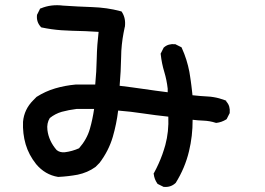

<svg xmlns="http://www.w3.org/2000/svg" viewBox="-20 -729 1040 753"><path d="M619.6 2.9 600.1 -6.8 598.1 -7.8 596.7 -9.8Q585.4 -25.9 583 -45.9L582.5 -48.8L584.5 -51.8Q593.8 -68.8 601.8 -86.7Q609.9 -104.5 616.5 -122.8Q623 -141.1 628.4 -160.2Q642.6 -212.9 640.1 -271.5Q589.4 -276.9 540.5 -284.2Q493.2 -291.5 443.4 -295.4Q437 -242.7 422.4 -192.4Q406.2 -137.2 370.1 -89.8L369.6 -89.4L369.1 -88.9L355.5 -75.2L355 -74.7L354.5 -74.2Q338.9 -63 321.3 -55.4Q303.7 -47.9 284.7 -43.9Q266.1 -40.5 247.3 -38.3Q228.5 -36.1 209.5 -35.2H208.5H207.5Q156.7 -43.5 121.6 -85.4Q92.8 -121.6 80.6 -163.1Q68.4 -205.1 70.3 -251.5Q74.7 -300.3 110.4 -335.9L122.1 -347.7L122.6 -348.6L123.5 -349.1Q158.2 -371.1 196.3 -382.3Q234.4 -393.6 277.3 -397.5H277.8H278.3H353.5Q358.4 -447.8 359.4 -500Q359.9 -526.4 361.8 -552.7Q363.8 -579.1 366.7 -604Q315.4 -607.4 261.2 -608.4Q240.7 -608.9 220.9 -610.4Q201.2 -611.8 182.1 -614.5Q163.1 -617.2 144.5 -621.1L141.1 -622.1L139.2 -624.5Q122.6 -643.1 125 -668.9V-670.9L126 -672.4L135.7 -691.9L137.2 -695.3L140.6 -696.3Q180.2 -712.9 227.5 -707Q285.2 -703.1 341.3 -701.2Q370.1 -700.2 397.9 -696.3Q425.8 -692.4 452.6 -685.1L456.5 -684.1L458.5 -681.2Q474.1 -656.7 469.7 -623.5V-623L469.2 -622.6Q466.8 -611.3 464.6 -599.9Q462.4 -588.4 460.7 -576.9Q459 -565.4 457.8 -553.5Q456.5 -541.5 455.8 -529.5Q455.1 -517.6 455.1 -505.9Q454.6 -477.5 453.1 -449Q451.7 -420.4 449.2 -392.6Q473.6 -389.6 497.1 -386.5Q520.5 -383.3 544.4 -379.9Q567.4 -376.5 590.8 -373.3Q614.3 -370.1 637.7 -367.2V-381.3Q633.8 -415.5 624.5 -446.3Q614.3 -479.5 610.4 -515.6L609.9 -518.6L611.3 -521L621.1 -540.5L622.1 -542.5L623.5 -543.5Q640.1 -558.1 666 -555.7H668L669.4 -554.7L689 -544.9L691.9 -543.5L693.4 -540Q713.4 -496.1 722.7 -447.3Q724.1 -438 725.6 -429Q727.1 -419.9 728.3 -410.9Q729.5 -401.9 730.7 -392.6Q731.9 -383.3 732.9 -374Q733.9 -364.7 734.9 -355.5Q764.6 -352.1 794.4 -350.6Q806.2 -350.1 817.6 -348.1Q829.1 -346.2 839.8 -343.3Q850.6 -340.3 860.8 -336.4L867.2 -334V-331.5L868.7 -329.6Q883.3 -313 880.9 -287.1V-285.2L879.9 -283.7L870.1 -264.2L868.7 -261.7L866.7 -260.3Q849.1 -249.5 829.1 -247.1H827.1L825.2 -247.6Q802.7 -254.9 777.8 -255.9Q767.6 -256.3 756.6 -257.1Q745.6 -257.8 735.4 -259.3Q735.8 -195.8 721.2 -135.7Q705.6 -70.3 669.4 -12.2L668.5 -11.2L667.5 -10.3Q648.9 6.3 623 3.9H621.1ZM290 -147.5Q320.8 -182.6 332.5 -223.6Q337.9 -242.2 342 -262Q346.2 -281.7 349.1 -301.8H280.8Q249.5 -297.9 222.2 -290.5Q196.8 -283.2 175.3 -266.1Q162.6 -245.6 166 -218.8Q171.4 -175.8 202.1 -140.6Q214.4 -130.4 233.4 -131.8Q262.7 -135.3 290 -147.5Z"/></svg>

Font: NaikaiFont
Style: Bold
Weight: 700
Version: Version 1.89